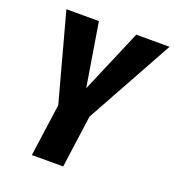

<svg xmlns="http://www.w3.org/2000/svg" viewBox="-127 -794 815 894"><g transform="rotate(20 280.5 -346.5)"><path d="M561 -692.9 321.8 -259.8 286.1 0H130.9L167 -259.8L49.8 -692.9H210.9L262.2 -378.9L396 -692.9Z"/></g></svg>

Font: Fira Sans Compressed
Style: Bold Italic
Weight: 700
Width: 3
Italic angle: -8°
Designer: Carrois Corporate & Edenspiekermann AG
Foundry: Carrois Corporate GbR & Edenspiekermann AG
Version: Version 4.203;PS 004.203;hotconv 1.0.88;makeotf.lib2.5.64775